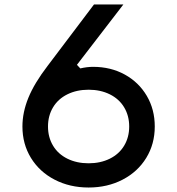

<svg xmlns="http://www.w3.org/2000/svg" viewBox="-20 -820 790 856"><path d="M80 -256Q80 -319 106.5 -384Q133 -449 192 -526L399 -800H530L323 -531L338 -515Q368 -522 395 -522Q474 -522 536.5 -487.5Q599 -453 634.5 -392.5Q670 -332 670 -256Q670 -178 632 -116Q594 -54 526.5 -19Q459 16 375 16Q291 16 223.5 -19Q156 -54 118 -116Q80 -178 80 -256ZM375 -92Q428 -92 469.5 -112.5Q511 -133 533.5 -170.5Q556 -208 556 -256Q556 -304 533.5 -341.5Q511 -379 469.5 -399.5Q428 -420 375 -420Q322 -420 280.5 -399.5Q239 -379 216.5 -341.5Q194 -304 194 -256Q194 -208 216.5 -170.5Q239 -133 280.5 -112.5Q322 -92 375 -92Z"/></svg>

Font: Martian Mono sWd Rg
Style: Regular
Weight: 400
Width: 6
Monospace: yes
Designer: Roman Shamin
Foundry: Evil Martians
Version: Version 1.000